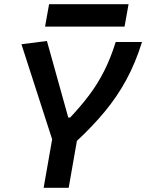

<svg xmlns="http://www.w3.org/2000/svg" viewBox="-20 -893 695 913"><path d="M187.5 0 228 -230.5 82 -682.6 203.1 -698.2 304.7 -334H313.5Q364.7 -388.2 404.5 -441.2Q444.3 -494.1 475.1 -554.9Q505.9 -615.7 530.3 -693.4H655.3Q624.5 -594.2 580.6 -513.4Q536.6 -432.6 478 -362.1Q419.4 -291.5 345.7 -223.1L306.6 0ZM194.3 -766.6 213.4 -873H591.3L572.3 -766.6Z"/></svg>

Font: Cascadia Code NF SemiBold
Style: Italic
Weight: 600
Italic angle: -10°
Monospace: yes
Designer: Aaron Bell
Foundry: Saja Typeworks
Version: Version 2404.023; ttfautohint (v1.8.4)